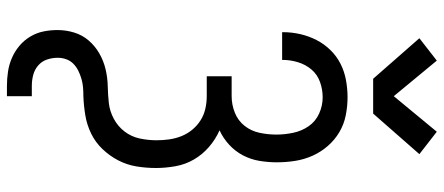

<svg xmlns="http://www.w3.org/2000/svg" viewBox="-374 -660 1249 540"><g transform="rotate(90 250.0 -389.5)"><path d="M201 -815 87 -945 150 -994 250 -873 350 -994 413 -945 299 -815ZM221 215Q201 215 181 212Q161 209 142.5 201Q124 193 108.5 180Q93 167 82.5 149.5Q72 132 68 112.5Q64 93 64 73Q64 49 71 26Q78 3 93.5 -15Q109 -33 130 -45Q151 -57 174.5 -62.5Q198 -68 221.5 -68.5Q245 -69 268.5 -71.5Q292 -74 313.5 -85.5Q335 -97 349.5 -116Q364 -135 369 -158.5Q374 -182 374 -206Q374 -224 371.5 -241.5Q369 -259 362.5 -275.5Q356 -292 344.5 -306Q333 -320 318 -329.5Q303 -339 285.5 -343Q268 -347 250 -347H194V-417H250Q274 -417 296.5 -426Q319 -435 333.5 -453.5Q348 -472 353 -495.5Q358 -519 358 -543Q358 -566 353 -590Q348 -614 334.5 -633.5Q321 -653 299 -663Q277 -673 253 -673Q231 -673 210 -665.5Q189 -658 175 -641.5Q161 -625 154.5 -603.5Q148 -582 148 -561V-559H70V-562Q70 -586 75.5 -610Q81 -634 92 -655.5Q103 -677 120 -694.5Q137 -712 158.5 -723Q180 -734 204.5 -738.5Q229 -743 253 -743Q278 -743 303.5 -738Q329 -733 351 -720Q373 -707 390 -687.5Q407 -668 417.5 -644.5Q428 -621 432 -595.5Q436 -570 436 -544Q436 -520 432 -495.5Q428 -471 416.5 -449Q405 -427 386.5 -410Q368 -393 346 -383Q371 -372 392.5 -353.5Q414 -335 428 -311Q442 -287 447 -259Q452 -231 452 -204Q452 -176 447.5 -149Q443 -122 430.5 -98Q418 -74 399 -54Q380 -34 355.5 -22Q331 -10 304 -5.5Q277 -1 250 0Q237 0 225 1Q213 2 201 5.5Q189 9 178 14.5Q167 20 158.5 28.5Q150 37 146 48.5Q142 60 142 72Q142 88 147 102.5Q152 117 163.5 127Q175 137 190 141Q205 145 221 145H250V215Z"/></g></svg>

Font: Iosevka www.saffi
Style: Regular
Weight: 400
Monospace: yes
Designer: Belleve Invis
Foundry: Belleve Invis
Version: Version 22.0.2; ttfautohint (v1.8.3)